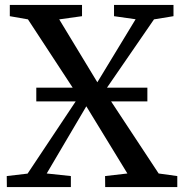

<svg xmlns="http://www.w3.org/2000/svg" viewBox="-20 -763 750 783"><path d="M92.5 -55 301 -368 94 -684 20 -697V-743H314.5V-697L221.5 -684L377 -427.5L533 -684.5L445 -697V-743H687.5V-697L608 -684L406 -390.5L627 -55.5L703 -45V0H409L408.5 -45L499.5 -55.5L332 -329.5L170.5 -55.5L269 -45V0H8L7.5 -45ZM581 -405.5V-349.5H128V-405.5Z"/></svg>

Font: Merriweather 36pt
Style: Regular
Weight: 400
Designer: Eben Sorkin
Foundry: Eben Sorkin
Version: Version 2.100